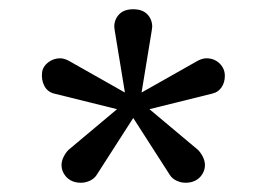

<svg xmlns="http://www.w3.org/2000/svg" viewBox="-20 -730 575 415"><path d="M113 -373Q113 -382 117.5 -391Q122 -400 128 -406L233 -494L96 -528Q82 -532 75.5 -545Q69 -558 71 -574Q73 -587 84.5 -595.5Q96 -604 110 -604Q118 -604 128 -599L250 -530L228 -664L227 -672Q227 -688 237.5 -699Q248 -710 268 -710Q288 -710 298.5 -699Q309 -688 309 -672L308 -664L286 -530L408 -599Q418 -604 426 -604Q443 -604 454.5 -593Q466 -582 466 -566Q466 -552 459 -541.5Q452 -531 440 -528L303 -494L408 -406Q414 -400 418.5 -391Q423 -382 423 -373Q423 -360 414 -349Q402 -335 381 -335Q371 -335 361.5 -339.5Q352 -344 347 -352L268 -475L189 -352Q184 -344 174.5 -339.5Q165 -335 155 -335Q134 -335 122 -349Q113 -360 113 -373Z"/></svg>

Font: Trirong Medium
Style: Regular
Weight: 500
Designer: Katatrad Team
Foundry: CadsonDemak
Version: Version 1.001